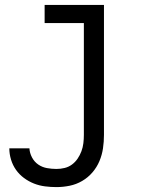

<svg xmlns="http://www.w3.org/2000/svg" viewBox="-20 -540 640 783"><path d="M210 223Q187 223 163.5 220Q140 217 118.5 208.5Q97 200 78 186Q59 172 45.5 153Q32 134 25 111Q18 88 18 65H100Q101 84 110.5 102Q120 120 136 131Q152 142 171.5 145.5Q191 149 210 149Q227 149 243.5 145Q260 141 273.5 131Q287 121 296.5 107Q306 93 312 77Q318 61 320 44Q322 27 322 10V-446H162V-520H404V10Q404 38 400 65Q396 92 385.5 117Q375 142 357 163Q339 184 315 198Q291 212 264 217.5Q237 223 210 223Z"/></svg>

Font: Iosevka HT Extended
Style: Regular
Weight: 400
Width: 7
Monospace: yes
Designer: Belleve Invis
Foundry: Belleve Invis
Version: Version 32.3.0; ttfautohint (v1.8.4)